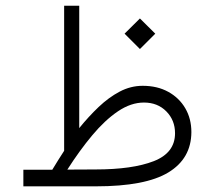

<svg xmlns="http://www.w3.org/2000/svg" viewBox="-20 -658 758 678"><path d="M419.9 -539.1 474.1 -592.8 528.3 -539.1 474.1 -484.9ZM164.6 -58.6Q174.8 -75.7 185.3 -92.3Q195.8 -108.9 206.5 -125.5V-637.7H259.8V-205.6Q292.5 -246.1 328.1 -280Q363.8 -314 402.6 -334.5Q441.4 -355 483.9 -355Q535.6 -355 574.2 -333.7Q612.8 -312.5 634.3 -275.6Q655.8 -238.8 655.8 -191.4Q655.3 -98.1 574.5 -49.1Q493.7 0 318.8 0H62.5V-58.6ZM316.9 -59.6Q447.8 -59.6 522.9 -88.9Q598.1 -118.2 598.1 -187.5Q598.1 -233.4 567.4 -264.6Q536.6 -295.9 488.3 -295.9Q442.4 -295.9 396.5 -264.9Q350.6 -233.9 305.9 -180.4Q261.2 -127 217.8 -59.1Z"/></svg>

Font: Vazir Thin FD-WOL-UI
Style: Thin-FD-WOL-UI
Weight: 100
Designer: Saber Rastikerdar
Foundry: Saber Rastikerdar
Version: Version 30.1.0